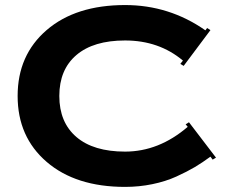

<svg xmlns="http://www.w3.org/2000/svg" viewBox="-20 -730 895 760"><path d="M475.1 -129.9Q608.9 -129.9 723.1 -228L714.8 -237.8L728 -246.1L835 -106L821.8 -98.1L813 -109.9Q781.7 -86.9 751.5 -68.8Q721.2 -50.8 678.2 -31.2Q635.3 -11.7 583 -1Q530.8 9.8 475.1 9.8Q279.8 9.8 164.8 -89.1Q49.8 -188 49.8 -350.1Q49.8 -512.2 164.8 -611.1Q279.8 -710 475.1 -710Q649.9 -710 793 -609.9L799.8 -619.1L813 -610.8L707 -469.2L693.8 -477.1L704.1 -490.2Q609.4 -569.8 475.1 -569.8Q350.1 -569.8 282.5 -512.2Q214.8 -454.6 214.8 -350.1Q214.8 -245.6 282.5 -187.7Q350.1 -129.9 475.1 -129.9Z"/></svg>

Font: Copperplate CC
Style: Bold
Weight: 700
Designer: indestructible type*
Foundry: Cowboy Collective
Version: Version 1.000